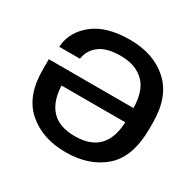

<svg xmlns="http://www.w3.org/2000/svg" viewBox="-159 -904 1118 1096"><g transform="rotate(30 400.5 -356.0)"><path d="M121.1 -397.5V-303.7H678.7V-397.5ZM610.4 -390.6V-318.4Q610.4 -207.5 558.3 -149.2Q506.3 -90.8 399.4 -90.8Q293 -90.8 241.5 -150.1Q189.9 -209.5 189.9 -320.8V-397.5H52.2V-327.6Q52.2 -154.8 149.4 -70.1Q246.6 14.6 399.4 14.6Q555.2 14.6 651.6 -70.1Q748 -154.8 748 -340.8V-382.3Q748 -551.3 652.3 -638.4Q556.6 -725.6 399.9 -725.6Q246.6 -725.6 162.4 -659.4Q78.1 -593.3 68.8 -497.1L68.4 -488.8H204.6L206.1 -496.1Q215.8 -550.3 262.5 -585Q309.1 -619.6 400.4 -619.6Q497.1 -619.6 553.7 -564.9Q610.4 -510.3 610.4 -390.6Z"/></g></svg>

Font: Roboto Flex
Style: wght 600 wdth 140 opsz 13.0 GRAD 0.00 slnt 0.00 XTRA 468 XOPQ 96 YOPQ 79 YTLC 514 YTUC 712 YTAS 750 YTDE -203.00 YTFI 738
Weight: 600
Width: 8
Designer: Berlow after Robertson
Foundry: Google
Version: Version 3.100